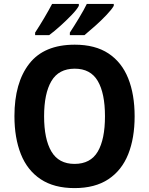

<svg xmlns="http://www.w3.org/2000/svg" viewBox="-20 -954 764 984"><path d="M670 -358Q670 -246 637 -163.5Q604 -81 535.5 -35.5Q467 10 362 10Q257 10 188.5 -35.5Q120 -81 87 -164Q54 -247 54 -359Q54 -530 130 -627.5Q206 -725 363 -725Q468 -725 536 -680Q604 -635 637 -552.5Q670 -470 670 -358ZM206 -358Q206 -241 243.5 -177.5Q281 -114 362 -114Q444 -114 481 -177Q518 -240 518 -358Q518 -476 481 -539Q444 -602 363 -602Q281 -602 243.5 -538.5Q206 -475 206 -358ZM563 -924Q553 -906 526 -877.5Q499 -849 467.5 -821Q436 -793 413 -774H338V-787Q361 -822 386 -863.5Q411 -905 425 -934H563ZM384 -924Q374 -905 347.5 -877.5Q321 -850 289.5 -821.5Q258 -793 232 -774H160V-787Q183 -822 207.5 -863.5Q232 -905 247 -934H384Z"/></svg>

Font: Noto Sans Gujarati SemiCondensed
Style: Bold
Weight: 700
Width: 4
Designer: Jelle Bosma - Monotype Design Team, Universal Thirst
Foundry: Monotype Imaging Inc.
Version: Version 2.106; ttfautohint (v1.8.4.7-5d5b)